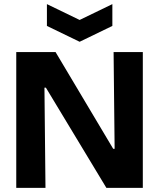

<svg xmlns="http://www.w3.org/2000/svg" viewBox="-20 -913 773 933"><path d="M59 0V-660H250L530 -190H537L532 -660H674V0H497L203 -487H196L201 0ZM208 -893 367 -816 526 -893V-787L367 -710L208 -787Z"/></svg>

Font: Bricolage Grotesque 28pt
Style: Bold
Weight: 700
Designer: Mathieu Triay
Foundry: Atelier Triay
Version: Version 1.000;gftools[0.9.30]